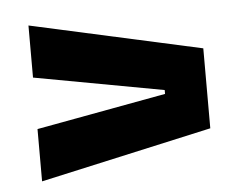

<svg xmlns="http://www.w3.org/2000/svg" viewBox="-37 -543 589 470"><g transform="rotate(-5 257.0 -308.5)"><path d="M367 -303.5V-313L48.5 -371.5V-499.5L470 -406.5V-210L48.5 -116.5V-245Z"/></g></svg>

Font: Anek Malayalam
Style: Bold
Weight: 700
Version: Version 1.003